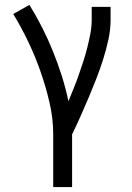

<svg xmlns="http://www.w3.org/2000/svg" viewBox="-20 -548 540 783"><path d="M197 215V0Q197 -65 182 -129.5Q167 -194 145.5 -255.5Q124 -317 96 -376Q68 -435 34 -491L100 -528Q128 -483 152 -435.5Q176 -388 196 -338.5Q216 -289 232 -238.5Q248 -188 259 -135Q270 -162 281 -189Q292 -216 301.5 -243.5Q311 -271 320 -298.5Q329 -326 336 -354Q343 -382 348.5 -410.5Q354 -439 354 -468V-520H431V-468Q431 -427 422 -386Q413 -345 400.5 -305.5Q388 -266 373 -227.5Q358 -189 342 -151Q326 -113 309 -75Q292 -37 274 0V215Z"/></svg>

Font: Iosevka Curly Slab
Style: Regular
Weight: 400
Monospace: yes
Designer: Belleve Invis
Foundry: Belleve Invis
Version: Version 22.1.2; ttfautohint (v1.8.4)